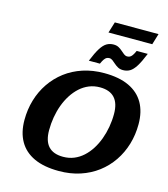

<svg xmlns="http://www.w3.org/2000/svg" viewBox="-149 -1178 1143 1307"><g transform="rotate(15 422.0 -525.0)"><path d="M253.5 -239Q253.5 -163 288 -125.5Q322.5 -88 391.5 -88Q432.5 -88 467.8 -102.2Q503 -116.5 532 -142.8Q561 -169 583.2 -204Q605.5 -239 620.8 -280.5Q636 -322 644 -367.2Q652 -412.5 652 -459Q652 -534.5 617.2 -572.2Q582.5 -610 513.5 -610Q472.5 -610 437.2 -595.5Q402 -581 373.2 -555Q344.5 -529 322 -494Q299.5 -459 284.2 -417.5Q269 -376 261.2 -330.5Q253.5 -285 253.5 -239ZM831.5 -435Q831.5 -361 811.5 -293.8Q791.5 -226.5 753.2 -170.2Q715 -114 660.8 -73Q606.5 -32 538 -9.5Q469.5 13 388.5 13Q283.5 13 213.5 -19.5Q143.5 -52 108.5 -113.8Q73.5 -175.5 73.5 -262.5Q73.5 -337 93.5 -404.2Q113.5 -471.5 151.8 -527.5Q190 -583.5 244.2 -624.8Q298.5 -666 367.2 -688.5Q436 -711 516.5 -711Q622 -711 691.8 -678.2Q761.5 -645.5 796.5 -584Q831.5 -522.5 831.5 -435ZM768 -914Q743.5 -853.5 723 -821Q702.5 -788.5 681.2 -776Q660 -763.5 633 -763.5Q612 -763.5 597 -771.8Q582 -780 570 -790.8Q558 -801.5 547 -810Q536 -818.5 524 -818.5Q513.5 -818.5 505.2 -814.5Q497 -810.5 488.8 -799.2Q480.5 -788 470.5 -765.5H392.5Q417 -826 437.5 -858.2Q458 -890.5 479.5 -903Q501 -915.5 528 -915.5Q549 -915.5 564 -907.2Q579 -899 590.8 -888.2Q602.5 -877.5 613.5 -869.2Q624.5 -861 636.5 -861Q647 -861 655.2 -865Q663.5 -869 671.8 -880.2Q680 -891.5 690 -914ZM472 -985.5 496 -1063H804L780.5 -985.5Z"/></g></svg>

Font: Newsreader 9pt
Style: Bold Italic
Weight: 700
Italic angle: -17°
Designer: Hugues Gentile
Foundry: Production Type
Version: Version 1.003